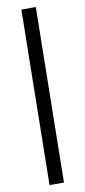

<svg xmlns="http://www.w3.org/2000/svg" viewBox="-100 -757 436 983"><g transform="rotate(-10 117.5 -265.0)"><path d="M74 190H149L163 -720H88Z"/></g></svg>

Font: Fixel Text 20240404
Style: Italic
Weight: 400
Width: 4
Italic angle: -10°
Designer: AlfaBravo + MacPaw
Foundry: Kyrylo Tkachov, Marchela Mozhyna, Serhii Makarenko, Maria Weinstein, Zakhar Kryvoshyya
Version: Version 1.211;Glyphs 3.2 (3225)